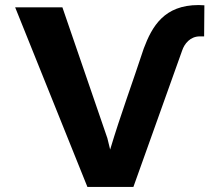

<svg xmlns="http://www.w3.org/2000/svg" viewBox="-20 -740 878 760"><path d="M405 -193 227 -711H40L326 0H508L701 -540C710 -567 733 -596 771 -596H788L789 -719L766 -720C630 -720 582 -636 549 -548C505 -414 457 -285 416 -148Z"/></svg>

Font: Asimov
Style: XWid
Weight: 500
Designer: Google
Version: Version 2.000980; 2014